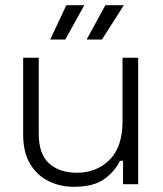

<svg xmlns="http://www.w3.org/2000/svg" viewBox="-20 -708 627 738"><path d="M69 -190V-486H129V-194Q129 -115 169 -79.5Q209 -44 276 -44Q351 -44 401 -93.5Q451 -143 451 -243V-486H511V0H453V-90H441Q423 -51 382 -20.5Q341 10 263 10Q211 10 166.5 -12Q122 -34 95.5 -78.5Q69 -123 69 -190ZM313 -556 385 -688H456L372 -556ZM235 -688H304L231 -556H173Z"/></svg>

Font: Space Grotesk Frontify Light
Style: Regular
Weight: 300
Designer: Florian Karsten
Version: Version 2.000